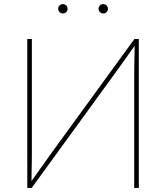

<svg xmlns="http://www.w3.org/2000/svg" viewBox="-20 -918 811 938"><path d="M658.2 0H635.7V-551.3Q635.7 -576.7 636.2 -602.1Q636.7 -627.4 637.2 -652.8Q637.7 -678.2 637.7 -703.6H644.5Q626 -678.2 608.2 -652.8Q590.3 -627.4 572.3 -602.1Q554.2 -576.7 535.6 -551.3L134.8 0H113.3V-727.5H135.7V-175.3Q135.7 -149.9 135.3 -124.5Q134.8 -99.1 134.3 -74Q133.8 -48.8 133.8 -23.4H126.5Q145 -48.8 162.8 -74Q180.7 -99.1 198.7 -124.5Q216.8 -149.9 234.9 -175.3L636.7 -727.5H658.2ZM484.4 -852.1Q475.1 -852.1 468.3 -858.9Q461.4 -865.7 461.4 -875Q461.4 -884.8 468.3 -891.4Q475.1 -897.9 484.4 -897.9Q494.1 -897.9 500.7 -891.4Q507.3 -884.8 507.3 -875Q507.3 -865.7 500.7 -858.9Q494.1 -852.1 484.4 -852.1ZM287.1 -852.1Q277.8 -852.1 271 -858.9Q264.2 -865.7 264.2 -875Q264.2 -884.8 271 -891.4Q277.8 -897.9 287.1 -897.9Q296.9 -897.9 303.5 -891.4Q310.1 -884.8 310.1 -875Q310.1 -865.7 303.5 -858.9Q296.9 -852.1 287.1 -852.1Z"/></svg>

Font: Inter Thin
Style: Regular
Weight: 250
Designer: Rasmus Andersson
Foundry: rsms
Version: Version 4.001;git-66647c0bb